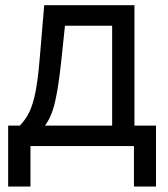

<svg xmlns="http://www.w3.org/2000/svg" viewBox="-20 -550 633 723"><path d="M10.7 -77.1H54.7Q77.1 -100.1 90.8 -128.9Q104.5 -157.7 113.5 -203.1Q122.6 -248.5 128.9 -322.3L146.5 -530.3H486.3V-77.1H567.4V152.3H484.4V0H94.7V152.3H10.7ZM402.3 -77.1V-453.1H224.6L210.9 -322.3Q200.7 -225.6 187.7 -168.2Q174.8 -110.8 149.4 -77.1Z"/></svg>

Font: Pretendard JP
Style: Regular
Weight: 400
Designer: Base glyphs from Inter by Rasmus Andersson; Hangeul glyphs from Noto Sans CJK(Source Han Sans) by Jang Soo-young and Kan
Foundry: Kil Hyung-jin
Version: Version 1.309